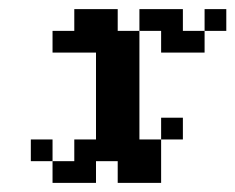

<svg xmlns="http://www.w3.org/2000/svg" viewBox="-20 -401 516 421"><path d="M95.2 -333.3H142.9V-285.7H95.2ZM142.9 -381H190.5V-333.3H142.9ZM142.9 -333.3H190.5V-285.7H142.9ZM190.5 -381H238.1V-333.3H190.5ZM238.1 -333.3H285.7V-285.7H238.1ZM190.5 -333.3H238.1V-285.7H190.5ZM190.5 -285.7H238.1V-238.1H190.5ZM190.5 -238.1H238.1V-190.5H190.5ZM190.5 -190.5H238.1V-142.9H190.5ZM190.5 -142.9H238.1V-95.2H190.5ZM190.5 -95.2H238.1V-47.6H190.5ZM238.1 -95.2H285.7V-47.6H238.1ZM238.1 -142.9H285.7V-95.2H238.1ZM238.1 -190.5H285.7V-142.9H238.1ZM238.1 -238.1H285.7V-190.5H238.1ZM238.1 -285.7H285.7V-238.1H238.1ZM285.7 -381H333.3V-333.3H285.7ZM333.3 -381H381V-333.3H333.3ZM333.3 -333.3H381V-285.7H333.3ZM381 -333.3H428.6V-285.7H381ZM428.6 -381H476.2V-333.3H428.6ZM142.9 -95.2H190.5V-47.6H142.9ZM142.9 -47.6H190.5V0H142.9ZM95.2 -47.6H142.9V0H95.2ZM47.6 -95.2H95.2V-47.6H47.6ZM238.1 -47.6H285.7V0H238.1ZM285.7 -47.6H333.3V0H285.7ZM285.7 -95.2H333.3V-47.6H285.7ZM333.3 -142.9H381V-95.2H333.3Z"/></svg>

Font: Jacquard 12
Style: Regular
Weight: 400
Designer: Sarah Cadigan-Fried
Version: Version 1.000; ttfautohint (v1.8.4.7-5d5b)